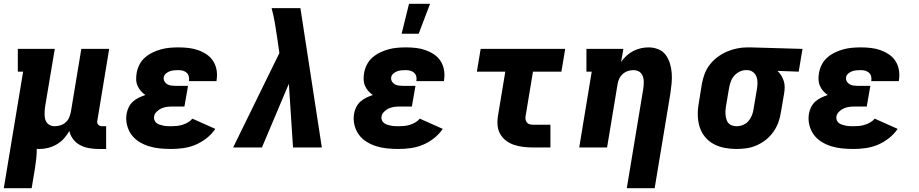

<svg xmlns="http://www.w3.org/2000/svg" viewBox="-29 -778 4849 1013"><path d="M-9 215 93 -400H65V-520H260L209 -216Q207 -204 206.5 -192.5Q206 -181 206.5 -169.5Q207 -158 210 -147Q213 -136 220.5 -128Q228 -120 238 -116Q248 -112 260 -112Q275 -112 290.5 -117Q306 -122 318 -133Q330 -144 336 -158.5Q342 -173 345 -188L400 -520H547L485 -144Q483 -137 484 -131Q485 -125 489 -120.5Q493 -116 499 -114Q505 -112 511 -112H531V8H491Q465 8 440 3.5Q415 -1 393.5 -12.5Q372 -24 357 -43.5Q342 -63 337 -87Q325 -66 308.5 -47.5Q292 -29 270.5 -16.5Q249 -4 226 2Q203 8 180 8Q176 8 172 8Q168 8 165 7Q165 32 162.5 57Q160 82 156 107L138 215Z M874 8Q843 8 813.5 5Q784 2 756.5 -6.5Q729 -15 705 -30Q681 -45 664.5 -67.5Q648 -90 641 -119Q634 -148 639 -178Q642 -196 650.5 -213Q659 -230 673 -242.5Q687 -255 704 -263Q721 -271 738 -277Q724 -286 713.5 -298.5Q703 -311 696.5 -326Q690 -341 689.5 -358.5Q689 -376 692 -393Q696 -416 707 -437.5Q718 -459 736.5 -475Q755 -491 777 -501.5Q799 -512 821.5 -518Q844 -524 867 -526Q890 -528 913 -528Q940 -528 966 -525Q992 -522 1016 -513.5Q1040 -505 1061 -491Q1082 -477 1095.5 -456Q1109 -435 1113.5 -409.5Q1118 -384 1114 -357L1113 -350H968V-353Q970 -364 967 -375.5Q964 -387 955.5 -394.5Q947 -402 936 -405Q925 -408 913 -408Q901 -408 890 -407Q879 -406 868 -402.5Q857 -399 847 -390.5Q837 -382 835 -371Q833 -359 838.5 -349Q844 -339 853.5 -333.5Q863 -328 874.5 -326.5Q886 -325 898 -325H963L944 -216H879Q865 -216 850.5 -214Q836 -212 822.5 -206Q809 -200 797.5 -188.5Q786 -177 784 -163Q782 -153 786 -143.5Q790 -134 797.5 -128.5Q805 -123 814.5 -120Q824 -117 833.5 -115Q843 -113 853.5 -112.5Q864 -112 874 -112Q889 -112 904 -113.5Q919 -115 933.5 -119.5Q948 -124 962 -132Q976 -140 986 -152L1107 -98Q1088 -70 1060.5 -48.5Q1033 -27 1002 -14Q971 -1 938 3.5Q905 8 874 8Z M1201 0 1445 -498 1435 -568Q1429 -611 1422 -652.5Q1415 -694 1404 -735H1556L1669 0H1517L1495 -336L1353 0Z M2074 8Q2043 8 2013.5 5Q1984 2 1956.5 -6.5Q1929 -15 1905 -30Q1881 -45 1864.5 -67.5Q1848 -90 1841 -119Q1834 -148 1839 -178Q1842 -196 1850.5 -213Q1859 -230 1873 -242.5Q1887 -255 1904 -263Q1921 -271 1938 -277Q1924 -286 1913.5 -298.5Q1903 -311 1896.5 -326Q1890 -341 1889.5 -358.5Q1889 -376 1892 -393Q1896 -416 1907 -437.5Q1918 -459 1936.5 -475Q1955 -491 1977 -501.5Q1999 -512 2021.5 -518Q2044 -524 2067 -526Q2090 -528 2113 -528Q2140 -528 2166 -525Q2192 -522 2216 -513.5Q2240 -505 2261 -491Q2282 -477 2295.5 -456Q2309 -435 2313.5 -409.5Q2318 -384 2314 -357L2313 -350H2168V-353Q2170 -364 2167 -375.5Q2164 -387 2155.5 -394.5Q2147 -402 2136 -405Q2125 -408 2113 -408Q2101 -408 2090 -407Q2079 -406 2068 -402.5Q2057 -399 2047 -390.5Q2037 -382 2035 -371Q2033 -359 2038.5 -349Q2044 -339 2053.5 -333.5Q2063 -328 2074.5 -326.5Q2086 -325 2098 -325H2163L2144 -216H2079Q2065 -216 2050.5 -214Q2036 -212 2022.5 -206Q2009 -200 1997.5 -188.5Q1986 -177 1984 -163Q1982 -153 1986 -143.5Q1990 -134 1997.5 -128.5Q2005 -123 2014.5 -120Q2024 -117 2033.5 -115Q2043 -113 2053.5 -112.5Q2064 -112 2074 -112Q2089 -112 2104 -113.5Q2119 -115 2133.5 -119.5Q2148 -124 2162 -132Q2176 -140 2186 -152L2307 -98Q2288 -70 2260.5 -48.5Q2233 -27 2202 -14Q2171 -1 2138 3.5Q2105 8 2074 8ZM2090 -600 2129 -758H2240L2180 -600Z M2782 0Q2757 0 2732 -3Q2707 -6 2684 -13.5Q2661 -21 2642 -35Q2623 -49 2611 -69.5Q2599 -90 2596.5 -114.5Q2594 -139 2598 -165L2637 -400H2487L2507 -520H2953L2933 -400H2783L2744 -165Q2742 -155 2744 -146.5Q2746 -138 2751 -131.5Q2756 -125 2765 -122.5Q2774 -120 2783 -120H2875V0Z M3278 215 3364 -304Q3366 -316 3367 -327.5Q3368 -339 3367.5 -350.5Q3367 -362 3363.5 -373Q3360 -384 3353 -392Q3346 -400 3335.5 -404Q3325 -408 3313 -408Q3298 -408 3283 -403Q3268 -398 3256 -387Q3244 -376 3237.5 -361.5Q3231 -347 3229 -332L3174 0H3027L3093 -400H3065V-520H3260L3248 -451Q3260 -469 3276.5 -484Q3293 -499 3312.5 -509Q3332 -519 3352.5 -523.5Q3373 -528 3393 -528Q3420 -528 3444.5 -518Q3469 -508 3483.5 -488Q3498 -468 3505.5 -443.5Q3513 -419 3515 -392.5Q3517 -366 3514.5 -339Q3512 -312 3508 -285L3425 215Z M3857 8Q3824 8 3793 2Q3762 -4 3735.5 -18.5Q3709 -33 3690 -56.5Q3671 -80 3662 -109.5Q3653 -139 3652.5 -171Q3652 -203 3658 -235L3674 -335Q3679 -362 3688.5 -388Q3698 -414 3716 -437Q3734 -460 3757.5 -477.5Q3781 -495 3807 -506Q3833 -517 3860 -522.5Q3887 -528 3914 -528H3931L4205 -520L4185 -400L4073 -404Q4085 -393 4093 -379.5Q4101 -366 4106 -351Q4111 -336 4111 -319Q4111 -302 4108 -285L4091 -185Q4087 -158 4077.5 -132Q4068 -106 4051.5 -82.5Q4035 -59 4012.5 -41Q3990 -23 3964 -11.5Q3938 0 3911 4Q3884 8 3857 8ZM3858 -112Q3874 -112 3891.5 -119Q3909 -126 3920.5 -140Q3932 -154 3938.5 -170.5Q3945 -187 3947 -204L3964 -304Q3967 -321 3967.5 -338.5Q3968 -356 3963 -371Q3958 -386 3945.5 -396.5Q3933 -407 3916 -408H3906Q3889 -408 3873 -400Q3857 -392 3845 -378.5Q3833 -365 3827 -348.5Q3821 -332 3818 -316L3801 -216Q3799 -204 3798.5 -192Q3798 -180 3799.5 -168.5Q3801 -157 3804.5 -146Q3808 -135 3815.5 -127Q3823 -119 3834.5 -115.5Q3846 -112 3858 -112Z M4474 8Q4443 8 4413.5 5Q4384 2 4356.5 -6.5Q4329 -15 4305 -30Q4281 -45 4264.5 -67.5Q4248 -90 4241 -119Q4234 -148 4239 -178Q4242 -196 4250.5 -213Q4259 -230 4273 -242.5Q4287 -255 4304 -263Q4321 -271 4338 -277Q4324 -286 4313.5 -298.5Q4303 -311 4296.5 -326Q4290 -341 4289.5 -358.5Q4289 -376 4292 -393Q4296 -416 4307 -437.5Q4318 -459 4336.5 -475Q4355 -491 4377 -501.5Q4399 -512 4421.5 -518Q4444 -524 4467 -526Q4490 -528 4513 -528Q4540 -528 4566 -525Q4592 -522 4616 -513.5Q4640 -505 4661 -491Q4682 -477 4695.5 -456Q4709 -435 4713.5 -409.5Q4718 -384 4714 -357L4713 -350H4568V-353Q4570 -364 4567 -375.5Q4564 -387 4555.5 -394.5Q4547 -402 4536 -405Q4525 -408 4513 -408Q4501 -408 4490 -407Q4479 -406 4468 -402.5Q4457 -399 4447 -390.5Q4437 -382 4435 -371Q4433 -359 4438.5 -349Q4444 -339 4453.5 -333.5Q4463 -328 4474.5 -326.5Q4486 -325 4498 -325H4563L4544 -216H4479Q4465 -216 4450.5 -214Q4436 -212 4422.5 -206Q4409 -200 4397.5 -188.5Q4386 -177 4384 -163Q4382 -153 4386 -143.5Q4390 -134 4397.5 -128.5Q4405 -123 4414.5 -120Q4424 -117 4433.5 -115Q4443 -113 4453.5 -112.5Q4464 -112 4474 -112Q4489 -112 4504 -113.5Q4519 -115 4533.5 -119.5Q4548 -124 4562 -132Q4576 -140 4586 -152L4707 -98Q4688 -70 4660.5 -48.5Q4633 -27 4602 -14Q4571 -1 4538 3.5Q4505 8 4474 8Z"/></svg>

Font: Iosevka Etoile Heavy
Style: Italic
Weight: 900
Italic angle: -9°
Designer: Belleve Invis
Foundry: Belleve Invis
Version: Version 22.1.2; ttfautohint (v1.8.4)